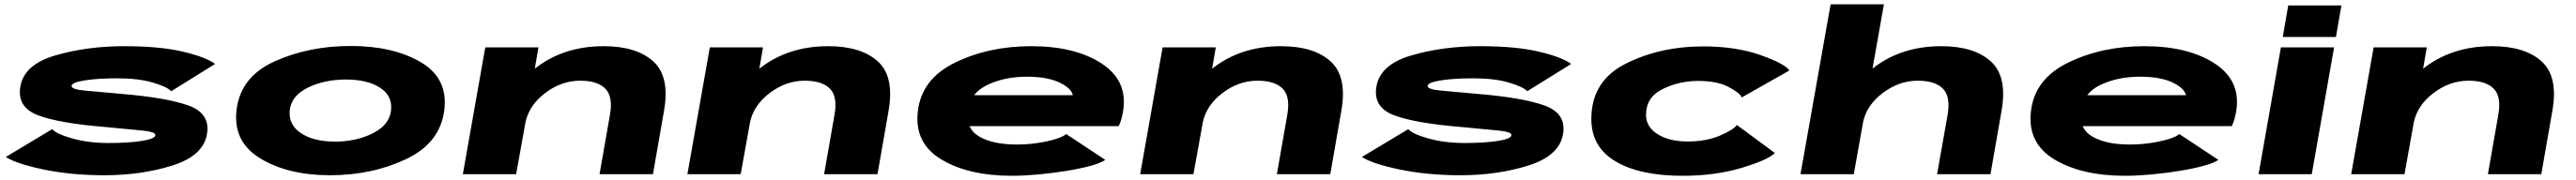

<svg xmlns="http://www.w3.org/2000/svg" viewBox="-20 -805 11890 832"><path d="M461 5Q309 5 181.8 -21.5Q54.5 -48 7 -79.5L221 -208Q240.5 -185.5 314.8 -164.8Q389 -144 480.5 -144Q572.5 -144 633.8 -153.5Q695 -163 697 -179.5Q697.5 -180.5 697 -182Q695 -195.5 643 -201Q586.5 -207 471.5 -217.5Q253.5 -235 155.5 -272.2Q57.5 -309.5 74 -405Q91 -507 236.5 -549.2Q382 -591.5 553.5 -591.5Q716.5 -591.5 823 -566.5Q929.5 -541.5 973 -509.5L770.5 -383.5Q750 -404.5 684 -423.8Q618 -443 521 -443Q431.5 -443 371.8 -433.5Q312 -424 310.5 -408.5Q310 -407.5 310.5 -406.5Q312.5 -392 369.5 -386.5Q431 -380.5 541 -371Q746 -354 848.8 -317.8Q951.5 -281.5 935.5 -185.5Q918.5 -85 775.8 -40Q633 5 461 5Z M1503.5 5Q1310 5 1182 -72.5Q1054 -150 1072 -297.5Q1090.5 -450.5 1248 -521.5Q1405.5 -592.5 1599 -592.5Q1793 -592.5 1920.8 -518.5Q2048.5 -444.5 2031 -297.5Q2012.5 -144.5 1855 -69.8Q1697.5 5 1503.5 5ZM1526.5 -150.5Q1625 -150.5 1701.5 -189.2Q1778 -228 1785 -295Q1792.5 -362 1734 -399.8Q1675.5 -437.5 1577 -437.5Q1478 -437.5 1401.2 -400Q1324.5 -362.5 1317.5 -295Q1311 -228.5 1369.2 -189.5Q1427.5 -150.5 1526.5 -150.5Z M2116.5 0 2220 -586H2465.5L2448.5 -487.5Q2580 -591.5 2766.5 -591.5Q2918 -591.5 2995.5 -521.2Q3073 -451 3045 -292.5L2994 0H2747.5L2795.5 -274Q2810.5 -358.5 2774.2 -395.2Q2738 -432 2658 -432Q2570 -432 2494.5 -373.5Q2423.5 -319 2406 -242L2362.5 0Z M3153 0 3256.5 -586H3502L3485 -487.5Q3616.5 -591.5 3803 -591.5Q3954.5 -591.5 4032 -521.2Q4109.5 -451 4081.5 -292.5L4030.5 0H3784L3832 -274Q3847 -358.5 3810.8 -395.2Q3774.5 -432 3694.5 -432Q3606.5 -432 3531 -373.5Q3460 -319 3442.5 -242L3399 0Z M4651.5 7.5Q4450.5 7.5 4325.2 -68Q4200 -143.5 4216.5 -289Q4233 -440 4389 -515.8Q4545 -591.5 4739.5 -591.5Q4942.5 -591.5 5065 -511.5Q5187.5 -431.5 5164 -290Q5156.5 -247.5 5144 -222H4455.5Q4469 -191.5 4501.5 -173Q4564.5 -137 4673.5 -137Q4721.5 -137 4768.8 -144Q4816 -151 4851.8 -162Q4887.5 -173 4901.5 -185.5L5082 -66Q5061.5 -51.5 5012.8 -38.2Q4964 -25 4900.5 -14.8Q4837 -4.5 4771.2 1.5Q4705.5 7.5 4651.5 7.5ZM4476.5 -365H4932.5Q4925 -394.5 4881.5 -418Q4823.5 -450.5 4720 -450.5Q4615.5 -450.5 4535.5 -411.5Q4498 -393 4476.5 -365Z M5243 0 5346.5 -586H5592L5575 -487.5Q5706.5 -591.5 5893 -591.5Q6044.5 -591.5 6122 -521.2Q6199.5 -451 6171.5 -292.5L6120.5 0H5874L5922 -274Q5937 -358.5 5900.8 -395.2Q5864.5 -432 5784.5 -432Q5696.5 -432 5621 -373.5Q5550 -319 5532.5 -242L5489 0Z M6720.5 5Q6568.5 5 6441.2 -21.5Q6314 -48 6266.5 -79.5L6480.5 -208Q6500 -185.5 6574.2 -164.8Q6648.5 -144 6740 -144Q6832 -144 6893.2 -153.5Q6954.5 -163 6956.5 -179.5Q6957 -180.5 6956.5 -182Q6954.5 -195.5 6902.5 -201Q6846 -207 6731 -217.5Q6513 -235 6415 -272.2Q6317 -309.5 6333.5 -405Q6350.5 -507 6496 -549.2Q6641.5 -591.5 6813 -591.5Q6976 -591.5 7082.5 -566.5Q7189 -541.5 7232.5 -509.5L7030 -383.5Q7009.5 -404.5 6943.5 -423.8Q6877.5 -443 6780.5 -443Q6691 -443 6631.2 -433.5Q6571.5 -424 6570 -408.5Q6569.5 -407.5 6570 -406.5Q6572 -392 6629 -386.5Q6690.5 -380.5 6800.5 -371Q7005.5 -354 7108.2 -317.8Q7211 -281.5 7195 -185.5Q7178 -85 7035.2 -40Q6892.5 5 6720.5 5Z M7747 7.5Q7550 7.5 7437.8 -58.8Q7325.5 -125 7325.5 -255.5Q7325.5 -430.5 7484 -510.5Q7642.5 -590.5 7842.5 -590.5Q7994.5 -590.5 8108.2 -549.8Q8222 -509 8239.5 -479L8019.5 -354.5Q8013 -374.5 7959.5 -402.8Q7906 -431 7819 -431Q7731.5 -431 7654.8 -393.5Q7578 -356 7578 -274Q7578 -218 7632 -184.5Q7686 -151 7770.5 -151Q7857 -151 7921 -179Q7985 -207 7997 -227.5L8172.5 -98Q8145.5 -67.5 8022.2 -30Q7899 7.5 7747 7.5Z M8291 0 8430 -785H8676L8623.5 -488Q8754.5 -591.5 8940.5 -591.5Q9092 -591.5 9169.5 -521.2Q9247 -451 9219 -292.5L9168 0H8921.5L8970 -274Q8984.5 -358.5 8948.5 -395.2Q8912.5 -432 8832 -432Q8744.5 -432 8668.5 -373.5Q8598 -319.5 8580.5 -243.5L8537 0Z M9789.5 7.5Q9588.5 7.5 9463.2 -68Q9338 -143.5 9354.5 -289Q9371 -440 9527 -515.8Q9683 -591.5 9877.5 -591.5Q10080.5 -591.5 10203 -511.5Q10325.5 -431.5 10302 -290Q10294.5 -247.5 10282 -222H9593.5Q9607 -191.5 9639.5 -173Q9702.5 -137 9811.5 -137Q9859.5 -137 9906.8 -144Q9954 -151 9989.8 -162Q10025.5 -173 10039.5 -185.5L10220 -66Q10199.5 -51.5 10150.8 -38.2Q10102 -25 10038.5 -14.8Q9975 -4.5 9909.2 1.5Q9843.5 7.5 9789.5 7.5ZM9614.5 -365H10070.5Q10063 -394.5 10019.5 -418Q9961.5 -450.5 9858 -450.5Q9753.5 -450.5 9673.5 -411.5Q9636 -393 9614.5 -365Z M10405.5 0 10508.5 -586H10754L10651 0ZM10542.5 -780H10788L10762.5 -634H10517Z M10833 0 10936.5 -586H11182L11165 -487.5Q11296.5 -591.5 11483 -591.5Q11634.5 -591.5 11712 -521.2Q11789.5 -451 11761.5 -292.5L11710.5 0H11464L11512 -274Q11527 -358.5 11490.8 -395.2Q11454.5 -432 11374.5 -432Q11286.5 -432 11211 -373.5Q11140 -319 11122.5 -242L11079 0Z"/></svg>

Font: Anybody UltraExpanded ExtraBold
Style: Italic
Weight: 800
Width: 9
Italic angle: -10°
Designer: Tyler Finck
Foundry: Etcetera Type Company
Version: Version 1.010; ttfautohint (v1.8.3) -l 8 -r 50 -G 200 -x 14 